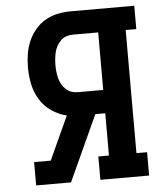

<svg xmlns="http://www.w3.org/2000/svg" viewBox="-53 -781 705 828"><g transform="rotate(-5 300.0 -367.5)"><path d="M70 0V-101H142L228 -289Q193 -297 162.5 -318Q132 -339 113 -370Q94 -401 86.5 -437Q79 -473 79 -509Q79 -538 83.5 -567Q88 -596 99.5 -622.5Q111 -649 129.5 -671.5Q148 -694 173 -708.5Q198 -723 226.5 -729Q255 -735 284 -735H559V-634H513V-101H559V0H348V-101H394V-284H351L221 0ZM284 -385H394V-634H284Q270 -634 256.5 -629.5Q243 -625 232.5 -615Q222 -605 215 -592.5Q208 -580 204.5 -566Q201 -552 199.5 -538Q198 -524 198 -509Q198 -495 199.5 -481Q201 -467 204.5 -453Q208 -439 215 -426.5Q222 -414 232.5 -404Q243 -394 256.5 -389.5Q270 -385 284 -385Z"/></g></svg>

Font: Iosevka Slab Extended
Style: Bold
Weight: 700
Width: 7
Monospace: yes
Designer: Belleve Invis
Foundry: Belleve Invis
Version: Version 11.1.0; ttfautohint (v1.8.3)